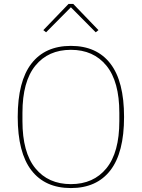

<svg xmlns="http://www.w3.org/2000/svg" viewBox="-20 -943 720 975"><path d="M340 12Q209 12 139.5 -78Q70 -168 70 -349Q70 -530 139.5 -620Q209 -710 340 -710Q471 -710 540.5 -620Q610 -530 610 -349Q610 -168 540.5 -78Q471 12 340 12ZM340 -8Q455 -8 520.5 -88.5Q586 -169 586 -328V-370Q586 -529 520.5 -609.5Q455 -690 340 -690Q225 -690 159.5 -609.5Q94 -529 94 -370V-328Q94 -169 159.5 -88.5Q225 -8 340 -8ZM352 -923 480 -790 466 -779 340 -906 214 -779 200 -790 328 -923Z"/></svg>

Font: IBM Plex Sans Devanagari Thin
Style: Regular
Weight: 100
Designer: Mike Abbink, Paul van der Laan, Pieter van Rosmalen, Erin McLaughlin
Foundry: Bold Monday
Version: Version 1.1